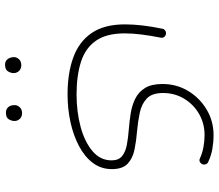

<svg xmlns="http://www.w3.org/2000/svg" viewBox="-72 -313 854 750"><g transform="rotate(90 355.0 62.0)"><path d="M75.2 1Q75.2 -63.5 92.3 -145.5Q93.8 -152.8 100.1 -156.7Q106.4 -160.6 113.3 -159.2Q120.1 -157.7 124.5 -152.1Q128.9 -146.5 127 -138.2Q119.1 -98.1 114.7 -63.2Q110.4 -28.3 110.4 2Q110.4 72.8 138.9 114Q167.5 155.3 221.2 172.6Q274.9 189.9 349.1 189.9Q417 189.9 475.6 174.1Q534.2 158.2 570.3 127.7Q606.4 97.2 606.4 53.2Q606.4 25.4 589.6 12Q572.8 -1.5 545.2 -6.6Q517.6 -11.7 484.9 -14.2Q454.1 -16.6 423.1 -21.5Q392.1 -26.4 366 -39.1Q339.8 -51.8 324 -77.1Q308.1 -102.5 308.1 -145.5Q308.1 -200.7 335.2 -245.8Q362.3 -291 407.7 -318.1Q453.1 -345.2 507.8 -345.2Q535.2 -345.2 561.5 -340.6Q587.9 -335.9 611.8 -324.7Q618.7 -322.3 621.3 -315.4Q624 -308.6 621.6 -301.8Q619.1 -295.4 613 -292Q606.9 -288.6 599.6 -291.5Q578.6 -301.3 554.9 -305.7Q531.2 -310.1 507.8 -310.1Q462.4 -310.1 425 -288.6Q387.7 -267.1 365.5 -230.2Q343.3 -193.4 343.3 -147.9Q343.3 -104.5 365 -84.2Q386.7 -64 420.7 -56.9Q454.6 -49.8 491.7 -46.4Q529.3 -43.5 563.5 -36.6Q597.7 -29.8 619.1 -10Q640.6 9.8 640.6 52.2Q640.6 94.2 616.2 126.5Q591.8 158.7 550 180.7Q508.3 202.6 456.3 213.9Q404.3 225.1 348.6 225.1Q265.6 225.1 204.1 202.6Q142.6 180.2 108.9 130.9Q75.2 81.5 75.2 1ZM390.6 431.6Q390.6 420.9 398.9 411.9Q407.2 402.8 421.9 402.8Q439.5 402.8 447.8 416Q452.6 423.3 452.6 432.6Q452.6 443.4 446 454.6Q439.5 465.8 420.9 465.8Q408.7 465.8 401.9 460Q395 454.1 392.6 446.3Q390.6 440.4 390.6 431.6ZM203.1 434.6Q203.1 423.8 211.4 414.8Q219.7 405.8 234.9 405.8Q251.5 405.8 260.7 418.9Q262.7 422.4 264.2 426.5Q265.6 430.7 265.6 435.5Q265.6 446.3 258.8 457.8Q252 469.2 233.4 469.2Q221.2 469.2 214.6 463.1Q208 457 205.6 449.2Q203.1 441.9 203.1 434.6Z"/></g></svg>

Font: Mikhak-DS1-FD ExtraLight
Style: Regular
Weight: 200
Designer: Amin Abedi
Version: Version 3.2